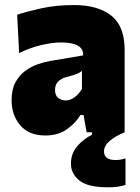

<svg xmlns="http://www.w3.org/2000/svg" viewBox="-20 -536 566 778"><path d="M163.5 13Q97.5 13 62.2 -28Q27 -69 27 -130Q27 -173.5 42.5 -202.2Q58 -231 82.2 -248.8Q106.5 -266.5 133.5 -275.8Q160.5 -285 183.5 -289L317 -311.5Q319.5 -364 227 -364Q192.5 -364 147.5 -353.5Q102.5 -343 57.5 -321L49.5 -476.5Q87 -489 147 -502.2Q207 -515.5 280 -515.5Q376.5 -515.5 430.8 -472.8Q485 -430 485 -334V0H331L318.5 -70H306Q286.5 -37.5 251.2 -12.2Q216 13 163.5 13ZM246 -129Q264.5 -129 282 -141.8Q299.5 -154.5 312 -175.5V-249Q304.5 -242 292 -236.8Q279.5 -231.5 248 -223.5Q229 -218.5 216 -206Q203 -193.5 203 -171.5Q203 -148.5 216.5 -138.8Q230 -129 246 -129ZM417 223Q336 223 301.8 195.5Q267.5 168 267.5 127.5Q267.5 85.5 293.2 56Q319 26.5 353 10V-26L445.5 -37.5L485 0Q447.5 15.5 424.5 35Q401.5 54.5 401.5 78Q401.5 112.5 449 112.5Q462.5 112.5 472.5 110Q482.5 107.5 488.5 106V213Q463 223 417 223Z"/></svg>

Font: Commissioner ExtraBold
Style: Regular
Weight: 800
Designer: Kostas Bartsokas
Foundry: Kostas Bartsokas
Version: Version 1.000; ttfautohint (v1.8.3)